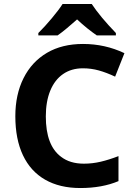

<svg xmlns="http://www.w3.org/2000/svg" viewBox="-20 -948 677 978"><path d="M58.1 -356Q58.1 -466.3 99.9 -549.8Q141.6 -633.3 219.7 -679.2Q296.4 -724.1 402.8 -724.1Q515.1 -724.1 613.8 -677.2L566.4 -557.6Q522.9 -578.1 483.6 -589.1Q444.3 -600.1 402.3 -600.1Q343.8 -600.1 301.3 -570.8Q258.8 -541.5 236.1 -486.3Q213.4 -431.2 213.4 -355Q213.4 -207 291 -149.4Q336.4 -114.3 407.2 -114.3Q450.7 -114.3 493.2 -124.3Q535.6 -134.3 583.5 -152.8V-25.4Q500 9.8 389.2 9.8Q284.2 9.8 210 -32.7Q135.7 -75.2 96.9 -157.2Q58.1 -239.3 58.1 -356ZM298.8 -927.7H447.3Q489.7 -863.3 570.3 -779.8V-767.6H473.1Q453.1 -781.2 425.3 -803.2Q397.9 -825.2 372.6 -849.1Q349.6 -828.6 321.3 -804.7Q292.5 -780.8 273.4 -767.6H175.3V-779.8Q208 -812 243.9 -855Q279.8 -897.9 298.8 -927.7Z"/></svg>

Font: Viking Open Sans
Style: Bold
Weight: 700
Foundry: Ascender Corporation
Version: Version 2.001